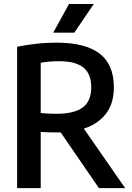

<svg xmlns="http://www.w3.org/2000/svg" viewBox="-20 -968 677 988"><path d="M68 0V-727.5Q113 -736.5 163.8 -742.5Q214.5 -748.5 271.5 -748.5Q419.5 -748.5 492.8 -692Q566 -635.5 566 -518.5Q566 -437 526 -383.8Q486 -330.5 411.5 -306L624 0H489L292 -287Q281 -286.5 269 -286.5Q244.5 -286.5 226.5 -287.2Q208.5 -288 189.5 -289V0ZM269.5 -382.5Q362 -382.5 405.8 -415Q449.5 -447.5 449.5 -518.5Q449.5 -588 409.2 -620.5Q369 -653 284 -653Q255.5 -653 233.5 -651Q211.5 -649 189.5 -645V-386.5Q211.5 -384.5 229 -383.5Q246.5 -382.5 269.5 -382.5ZM254 -800 335 -947.5H462.5L362.5 -800Z"/></svg>

Font: Encode Sans Semi Condensed SemiBold
Style: Regular
Weight: 600
Width: 4
Designer: Multiple Designers
Foundry: Impallari Type
Version: Version 3.000; ttfautohint (v1.8.3) -l 8 -r 50 -G 200 -x 14 